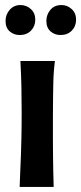

<svg xmlns="http://www.w3.org/2000/svg" viewBox="-20 -742 322 762"><path d="M2 -659Q2 -684 18.5 -703Q35 -722 61 -722Q85 -722 102.5 -706Q120 -690 120 -664Q120 -638 103 -620.5Q86 -603 58 -603Q35 -603 18.5 -617.5Q2 -632 2 -659ZM164 -659Q164 -684 180 -703Q196 -722 224 -722Q247 -722 264.5 -706Q282 -690 282 -664Q282 -638 265 -620.5Q248 -603 220 -603Q197 -603 180.5 -617.5Q164 -632 164 -659ZM198 -500Q195 -477 193.5 -456Q192 -435 191.5 -409.5Q191 -384 190.5 -350.5Q190 -317 190 -271Q190 -225 190 -188Q190 -151 190.5 -119Q191 -87 191.5 -58.5Q192 -30 193 0H58Q59 -37 60.5 -65Q62 -93 63 -124.5Q64 -156 65 -195.5Q66 -235 66 -294Q66 -348 65 -395.5Q64 -443 61 -500Z"/></svg>

Font: Cantora One
Style: Regular
Weight: 400
Designer: Pablo Impallari, Rodrigo Fuenzalida
Foundry: Pablo Impallari
Version: Version 1.002; ttfautohint (v0.8) -G 200 -r 50